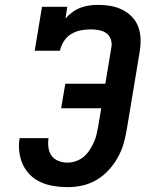

<svg xmlns="http://www.w3.org/2000/svg" viewBox="-20 -763 640 791"><path d="M258 8Q230 8 202 3.5Q174 -1 149 -12Q124 -23 105 -41.5Q86 -60 74.5 -84.5Q63 -109 59.5 -137.5Q56 -166 61 -194H180Q177 -175 179.5 -155.5Q182 -136 192.5 -121.5Q203 -107 221 -100Q239 -93 258 -93Q275 -93 292.5 -99Q310 -105 324.5 -117Q339 -129 349 -144.5Q359 -160 366.5 -176.5Q374 -193 378 -210Q382 -227 385 -245L397 -317H232L249 -418H414L439 -569Q442 -586 436 -602Q430 -618 417 -627Q404 -636 387 -639Q370 -642 354 -642Q333 -642 312.5 -638Q292 -634 273.5 -623Q255 -612 243 -593Q231 -574 227 -554H123L153 -735H257L250 -687Q263 -702 279 -713.5Q295 -725 312.5 -731.5Q330 -738 348.5 -740.5Q367 -743 385 -743Q411 -743 436 -738.5Q461 -734 483.5 -723Q506 -712 523 -694.5Q540 -677 549 -654Q558 -631 559 -605Q560 -579 556 -553L502 -228Q497 -198 488.5 -169Q480 -140 464 -112Q448 -84 426 -60.5Q404 -37 376.5 -21Q349 -5 318.5 1.5Q288 8 258 8Z"/></svg>

Font: Iosevka Curly Slab ExObl
Style: Bold
Weight: 700
Width: 7
Italic angle: -9°
Monospace: yes
Designer: Belleve Invis
Foundry: Belleve Invis
Version: Version 11.0.0; ttfautohint (v1.8.3)